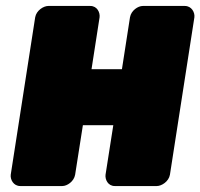

<svg xmlns="http://www.w3.org/2000/svg" viewBox="-20 -586 672 644"><path d="M506 38C522 38 546 23 550 0L632 -528C634 -544 623 -566 600 -566H459C443 -566 420 -551 416 -528L389 -354H287L314 -528C316 -544 306 -566 283 -566H142C126 -566 102 -551 98 -528L16 0C14 16 25 38 48 38H189C205 38 228 23 232 0L258 -166H360L334 0C332 16 342 38 365 38Z"/></svg>

Font: Asimov Print
Style: EIt
Weight: 500
Designer: Google
Version: Version 2.000980; 2014